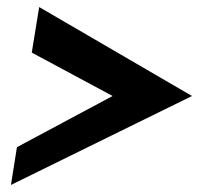

<svg xmlns="http://www.w3.org/2000/svg" viewBox="-20 -554 564 544"><path d="M11 -30 524 -282 91 -534 70 -405 299 -282 28 -137Z"/></svg>

Font: Charger Pro
Style: UltraNarObl
Weight: 900
Designer: Jasper
Foundry: Cannot Into Space Fonts
Version: Version 1.09